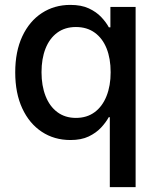

<svg xmlns="http://www.w3.org/2000/svg" viewBox="-20 -564 644 788"><path d="M536.6 204.1H430.7V-83H426.3Q414.6 -61.5 394.5 -40Q374.5 -18.6 344 -3.9Q313.5 10.7 269 10.7Q202.6 10.7 151.4 -23.2Q100.1 -57.1 71.3 -119.4Q42.5 -181.6 42.5 -267.1Q42.5 -352.5 71.5 -414.8Q100.6 -477.1 151.9 -510.5Q203.1 -543.9 268.6 -543.9Q314 -543.9 344.7 -529.5Q375.5 -515.1 395.5 -493.9Q415.5 -472.7 426.8 -451.7H433.1V-535.6H536.6ZM291.5 -80.1Q336.9 -80.1 368.7 -103.8Q400.4 -127.4 417.2 -169.7Q434.1 -211.9 434.1 -267.6Q434.1 -323.7 417.5 -365.2Q400.9 -406.7 368.9 -429.9Q336.9 -453.1 291.5 -453.1Q246.6 -453.1 214.8 -429.7Q183.1 -406.2 166.7 -364.5Q150.4 -322.8 150.4 -267.6Q150.4 -212.4 167 -169.9Q183.6 -127.4 215.3 -103.8Q247.1 -80.1 291.5 -80.1Z"/></svg>

Font: Inter 20pt Medium
Style: Regular
Weight: 500
Version: Version 4.001;git-66647c0bb